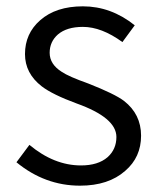

<svg xmlns="http://www.w3.org/2000/svg" viewBox="-20 -574 503 607"><path d="M32 -61 73 -116Q151 -51 236 -51Q290 -51 320 -77Q348 -102 348 -141Q348 -202 222 -247Q146 -275 112 -301Q59 -342 59 -403Q59 -468 107 -510Q157 -554 242 -554Q331 -554 406 -494L367 -441Q301 -489 242 -489Q191 -489 163 -465Q137 -442 137 -407Q137 -371 175 -347Q197 -332 259 -310Q343 -277 372 -255Q426 -213 426 -145Q426 -77 376 -34Q323 13 233 13Q122 13 32 -61Z"/></svg>

Font: KaiGen Gothic SC Normal
Style: Regular
Weight: 300
Designer: Ryoko NISHIZUKA Ë•øÂ°öÊ∂ºÂ≠ê (kana & ideographs); Paul D. Hunt (Latin, Greek & Cyrillic); Wenlong ZHANG Âº†ÊñáÈæô (bopom
Version: Version 1.001 October 10, 2014